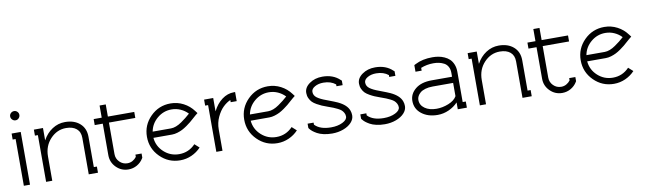

<svg xmlns="http://www.w3.org/2000/svg" viewBox="-40 -1148 5587 1663"><g transform="rotate(-10 2754.0 -317.0)"><path d="M70.3 -640.1Q82.5 -651.9 99.1 -651.9Q115.7 -651.9 127.4 -640.1Q139.2 -628.4 139.2 -611.8Q139.2 -595.2 127.4 -583Q115.7 -570.8 99.1 -570.8Q82.5 -570.8 70.3 -583Q58.1 -595.2 58.1 -611.8Q58.1 -628.4 70.3 -640.1ZM70.8 -411.1H44.9V-463.9H125V0H70.8Z M722.7 0H641.6V-320.8Q641.6 -373.5 608.4 -401.4Q575.2 -429.2 516.6 -429.2Q437 -429.2 378.9 -367.4Q320.8 -305.7 320.8 -213.9V0H266.6V-411.1H240.7V-463.9H320.8V-356.9H321.8Q353 -414.6 404.3 -448.2Q455.6 -481.9 516.6 -481.9Q597.2 -481.9 646.5 -438.7Q695.8 -395.5 695.8 -320.8V-54.2H722.7Z M837.4 -570.8H891.6V-463.9H1123.5V-411.1H891.6V-133.8Q891.6 -93.3 920.2 -64.7Q948.7 -36.1 989.3 -36.1Q1013.7 -36.1 1034.4 -47.6Q1055.2 -59.1 1069.3 -78.1V-98.1H1123.5V-62L1119.6 -55.2Q1099.1 -21.5 1064.5 -1.7Q1029.8 18.1 989.3 18.1Q926.3 18.1 881.8 -26.4Q837.4 -70.8 837.4 -133.8V-411.1H766.6V-463.9H837.4Z M1412.1 -268.1Q1433.6 -268.1 1458 -277.3Q1482.4 -286.6 1507.6 -304.2Q1532.7 -321.8 1549.3 -335Q1565.9 -348.1 1587.4 -367.2Q1559.6 -396.5 1522.7 -412.8Q1485.8 -429.2 1444.3 -429.2Q1373.5 -429.2 1318.6 -383.1Q1263.7 -336.9 1251 -268.1ZM1248 -213.9Q1254.9 -138.7 1311.3 -87.4Q1367.7 -36.1 1444.3 -36.1Q1528.8 -36.1 1587.4 -98.1L1627.4 -62Q1592.3 -24.4 1544.7 -3.2Q1497.1 18.1 1444.3 18.1Q1340.8 18.1 1267.6 -55.2Q1194.3 -128.4 1194.3 -231.9Q1194.3 -335.4 1267.6 -408.7Q1340.8 -481.9 1444.3 -481.9Q1505.4 -481.9 1558.1 -454.3Q1610.8 -426.8 1646 -378.9L1661.1 -358.9L1641.1 -342.8Q1636.2 -338.9 1616.5 -321.3Q1596.7 -303.7 1583.7 -292.7Q1570.8 -281.7 1547.1 -265.1Q1523.4 -248.5 1504.2 -238.8Q1484.9 -229 1460 -221.4Q1435.1 -213.9 1412.1 -213.9Z M1763.7 -411.1H1737.8V-463.9H1817.9V-348.1H1818.8Q1849.1 -409.2 1897.7 -445.6Q1946.3 -481.9 2002.9 -481.9H2013.7V-401.9H1960.9V-420.9Q1927.7 -406.7 1896.2 -376.5Q1864.7 -346.2 1841.3 -295.7Q1817.9 -245.1 1817.9 -188V0H1763.7Z M2267.6 -268.1Q2289.1 -268.1 2313.5 -277.3Q2337.9 -286.6 2363 -304.2Q2388.2 -321.8 2404.8 -335Q2421.4 -348.1 2442.9 -367.2Q2415 -396.5 2378.2 -412.8Q2341.3 -429.2 2299.8 -429.2Q2229 -429.2 2174.1 -383.1Q2119.1 -336.9 2106.4 -268.1ZM2103.5 -213.9Q2110.4 -138.7 2166.7 -87.4Q2223.1 -36.1 2299.8 -36.1Q2384.3 -36.1 2442.9 -98.1L2482.9 -62Q2447.8 -24.4 2400.1 -3.2Q2352.5 18.1 2299.8 18.1Q2196.3 18.1 2123 -55.2Q2049.8 -128.4 2049.8 -231.9Q2049.8 -335.4 2123 -408.7Q2196.3 -481.9 2299.8 -481.9Q2360.8 -481.9 2413.6 -454.3Q2466.3 -426.8 2501.5 -378.9L2516.6 -358.9L2496.6 -342.8Q2491.7 -338.9 2471.9 -321.3Q2452.1 -303.7 2439.2 -292.7Q2426.3 -281.7 2402.6 -265.1Q2378.9 -248.5 2359.6 -238.8Q2340.3 -229 2315.4 -221.4Q2290.5 -213.9 2267.6 -213.9Z M2780.3 -275.9Q2856.4 -247.1 2874.5 -238.3Q2951.7 -202.1 2970.2 -149.4Q2977.5 -129.9 2977.5 -106.9Q2977.5 -73.2 2950.9 -44.4Q2924.3 -15.6 2878.9 1.2Q2833.5 18.1 2780.3 18.1Q2740.2 18.1 2706.3 10.5Q2672.4 2.9 2649.7 -9.8Q2627 -22.5 2613 -33.9Q2599.1 -45.4 2589.4 -58.1L2584.5 -64.9V-103H2637.2V-85Q2683.6 -36.1 2780.3 -36.1Q2839.4 -36.1 2881.3 -56.9Q2923.3 -77.6 2923.3 -106.9Q2923.3 -124 2915.3 -138.7Q2907.2 -153.3 2896.7 -163.1Q2886.2 -172.9 2865.2 -183.3Q2844.2 -193.8 2829.3 -199.7Q2814.5 -205.6 2787.1 -215.3Q2785.6 -215.8 2784.7 -216.1Q2783.7 -216.3 2782.5 -216.8Q2781.2 -217.3 2780.3 -217.8Q2750.5 -228.5 2732.4 -236.1Q2714.4 -243.7 2690.2 -257.3Q2666 -271 2652.3 -284.9Q2638.7 -298.8 2628.9 -320.1Q2619.1 -341.3 2619.1 -366.2V-367.2Q2619.1 -414.6 2666.5 -448.2Q2713.9 -481.9 2780.3 -481.9Q2874.5 -481.9 2933.1 -425.8L2941.4 -418.9V-378.9H2887.2V-395Q2845.2 -429.2 2780.3 -429.2Q2735.8 -429.2 2704.6 -411.1Q2673.3 -393.1 2673.3 -367.2V-366.2Q2673.3 -335 2700.9 -314.7Q2728.5 -294.4 2780.3 -275.9Z M3244.1 -275.9Q3320.3 -247.1 3338.4 -238.3Q3415.5 -202.1 3434.1 -149.4Q3441.4 -129.9 3441.4 -106.9Q3441.4 -73.2 3414.8 -44.4Q3388.2 -15.6 3342.8 1.2Q3297.4 18.1 3244.1 18.1Q3204.1 18.1 3170.2 10.5Q3136.2 2.9 3113.5 -9.8Q3090.8 -22.5 3076.9 -33.9Q3063 -45.4 3053.2 -58.1L3048.3 -64.9V-103H3101.1V-85Q3147.5 -36.1 3244.1 -36.1Q3303.2 -36.1 3345.2 -56.9Q3387.2 -77.6 3387.2 -106.9Q3387.2 -124 3379.2 -138.7Q3371.1 -153.3 3360.6 -163.1Q3350.1 -172.9 3329.1 -183.3Q3308.1 -193.8 3293.2 -199.7Q3278.3 -205.6 3251 -215.3Q3249.5 -215.8 3248.5 -216.1Q3247.6 -216.3 3246.3 -216.8Q3245.1 -217.3 3244.1 -217.8Q3214.4 -228.5 3196.3 -236.1Q3178.2 -243.7 3154.1 -257.3Q3129.9 -271 3116.2 -284.9Q3102.5 -298.8 3092.8 -320.1Q3083 -341.3 3083 -366.2V-367.2Q3083 -414.6 3130.4 -448.2Q3177.7 -481.9 3244.1 -481.9Q3338.4 -481.9 3397 -425.8L3405.3 -418.9V-378.9H3351.1V-395Q3309.1 -429.2 3244.1 -429.2Q3199.7 -429.2 3168.5 -411.1Q3137.2 -393.1 3137.2 -367.2V-366.2Q3137.2 -335 3164.8 -314.7Q3192.4 -294.4 3244.1 -275.9Z M3967.3 0H3887.2V-60.1Q3854 -24.4 3806.6 -3.2Q3759.3 18.1 3708 18.1Q3623 18.1 3567.6 -25.4Q3512.2 -68.8 3512.2 -139.2Q3512.2 -200.7 3564.2 -243.4Q3616.2 -286.1 3708 -286.1H3887.2V-320.8Q3887.2 -352.1 3874.8 -374.5Q3862.3 -397 3841.1 -408.2Q3819.8 -419.4 3797.1 -424.3Q3774.4 -429.2 3748 -429.2Q3689.9 -429.2 3637.2 -408.2V-383.8H3583V-441.9L3597.2 -449.2Q3659.7 -481.9 3748 -481.9Q3775.4 -481.9 3801 -477.5Q3826.7 -473.1 3852.5 -461.7Q3878.4 -450.2 3897.2 -432.6Q3916 -415 3928 -386.2Q3939.9 -357.4 3939.9 -320.8V-54.2H3967.3ZM3708 -231.9Q3670.9 -231.9 3642.1 -223.4Q3613.3 -214.8 3597.2 -200.9Q3581.1 -187 3573 -171.4Q3564.9 -155.8 3564.9 -139.2Q3564.9 -92.8 3604.7 -64.5Q3644.5 -36.1 3708 -36.1Q3760.7 -36.1 3813.7 -57.4Q3866.7 -78.6 3887.2 -115.2V-231.9Z M4537.6 0H4456.5V-320.8Q4456.5 -373.5 4423.3 -401.4Q4390.1 -429.2 4331.5 -429.2Q4252 -429.2 4193.8 -367.4Q4135.7 -305.7 4135.7 -213.9V0H4081.5V-411.1H4055.7V-463.9H4135.7V-356.9H4136.7Q4168 -414.6 4219.2 -448.2Q4270.5 -481.9 4331.5 -481.9Q4412.1 -481.9 4461.4 -438.7Q4510.7 -395.5 4510.7 -320.8V-54.2H4537.6Z M4652.3 -570.8H4706.5V-463.9H4938.5V-411.1H4706.5V-133.8Q4706.5 -93.3 4735.1 -64.7Q4763.7 -36.1 4804.2 -36.1Q4828.6 -36.1 4849.4 -47.6Q4870.1 -59.1 4884.3 -78.1V-98.1H4938.5V-62L4934.6 -55.2Q4914.1 -21.5 4879.4 -1.7Q4844.7 18.1 4804.2 18.1Q4741.2 18.1 4696.8 -26.4Q4652.3 -70.8 4652.3 -133.8V-411.1H4581.5V-463.9H4652.3Z M5227.1 -268.1Q5248.5 -268.1 5272.9 -277.3Q5297.4 -286.6 5322.5 -304.2Q5347.7 -321.8 5364.3 -335Q5380.9 -348.1 5402.3 -367.2Q5374.5 -396.5 5337.6 -412.8Q5300.8 -429.2 5259.3 -429.2Q5188.5 -429.2 5133.5 -383.1Q5078.6 -336.9 5065.9 -268.1ZM5063 -213.9Q5069.8 -138.7 5126.2 -87.4Q5182.6 -36.1 5259.3 -36.1Q5343.8 -36.1 5402.3 -98.1L5442.4 -62Q5407.2 -24.4 5359.6 -3.2Q5312 18.1 5259.3 18.1Q5155.8 18.1 5082.5 -55.2Q5009.3 -128.4 5009.3 -231.9Q5009.3 -335.4 5082.5 -408.7Q5155.8 -481.9 5259.3 -481.9Q5320.3 -481.9 5373 -454.3Q5425.8 -426.8 5460.9 -378.9L5476.1 -358.9L5456.1 -342.8Q5451.2 -338.9 5431.4 -321.3Q5411.6 -303.7 5398.7 -292.7Q5385.7 -281.7 5362.1 -265.1Q5338.4 -248.5 5319.1 -238.8Q5299.8 -229 5274.9 -221.4Q5250 -213.9 5227.1 -213.9Z"/></g></svg>

Font: Rawengulk
Style: Demibold
Weight: 600
Version: Version 0.92